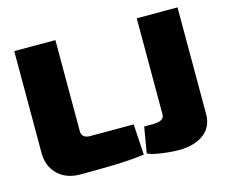

<svg xmlns="http://www.w3.org/2000/svg" viewBox="-99 -827 1159 978"><g transform="rotate(-15 480.5 -338.0)"><path d="M267 -690V-208Q267 -192 278.5 -182Q290 -172 309 -172H541L551 -10Q474 0 386.5 2Q299 4 214 4Q139 4 94.5 -39.5Q50 -83 50 -153V-690ZM911 -690V-127Q911 -60 862 -23Q813 14 728 14Q706 14 674.5 11Q643 8 613.5 2.5Q584 -3 567 -12L590 -148H637Q696 -148 696 -183V-690Z"/></g></svg>

Font: Exo 2 Black
Style: Regular
Weight: 900
Designer: Natanael Gama
Foundry: Natanael Gama
Version: Version 2.010